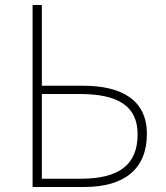

<svg xmlns="http://www.w3.org/2000/svg" viewBox="-20 -746 661 766"><path d="M110 0H316C478 0 566 -73 566 -212C566 -346 467 -404 311 -404H147V-726H110ZM147 -33V-371H298C451 -371 529 -323 529 -210C529 -87 453 -33 302 -33Z"/></svg>

Font: Noto Sans Japanese Thin
Style: Regular
Weight: 100
Designer: Ryoko NISHIZUKA (kana & ideographs); Paul D. Hunt (Latin, Greek & Cyrillic); Wenlong ZHANG (bopomofo); Sandoll Communica
Foundry: Adobe Systems Incorporated
Version: Version 1.000;PS 1;hotconv 1.0.78;makeotf.lib2.5.61930